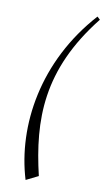

<svg xmlns="http://www.w3.org/2000/svg" viewBox="-175 -887 569 983"><g transform="rotate(20 109.5 -395.0)"><path d="M112 61 169 19C55 -246 6 -502 189 -840L172 -851C-24 -538 -15 -189 112 61Z"/></g></svg>

Font: Sinistre
Style: Regular
Weight: 400
Designer: Jules Durand
Foundry: Collletttivo
Version: Version 69.420;Glyphs 3.2 (3217)